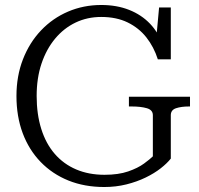

<svg xmlns="http://www.w3.org/2000/svg" viewBox="-20 -740 800 770"><path d="M665 -278V-104Q650 -85 624.5 -65Q599 -45 564 -28Q529 -11 487 -0.5Q445 10 398 10Q319 10 254.5 -16Q190 -42 143 -90.5Q96 -139 71 -206Q46 -273 46 -355Q46 -435 72 -502Q98 -569 144.5 -618Q191 -667 253 -693.5Q315 -720 386 -720Q448 -720 497.5 -700.5Q547 -681 581.5 -645Q616 -609 632 -560L604 -557L618 -710H665V-502H613Q597 -552 567 -590Q537 -628 492 -650Q447 -672 386 -672Q330 -672 283 -649.5Q236 -627 201 -585Q166 -543 146.5 -485Q127 -427 127 -355Q127 -282 145.5 -223Q164 -164 199.5 -123Q235 -82 285.5 -60.5Q336 -39 399 -39Q455 -39 494 -52.5Q533 -66 557.5 -84Q582 -102 593 -113V-278Q593 -299 569 -306Q545 -313 508 -313H497V-352H742V-313H738Q707 -313 686 -306Q665 -299 665 -278Z"/></svg>

Font: Roboto Serif 36pt Light
Style: Regular
Weight: 300
Designer: Greg Gazdowicz
Foundry: Commercial Type
Version: Version 1.008